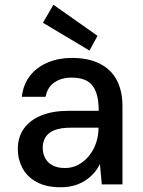

<svg xmlns="http://www.w3.org/2000/svg" viewBox="-20 -777 604 809"><path d="M235 12Q175 12 134.5 -10Q94 -32 74.5 -69Q55 -106 55 -148Q55 -199 80.5 -235Q106 -271 154 -290.5Q202 -310 268 -310H396Q396 -357 385 -388Q374 -419 349 -434.5Q324 -450 282 -450Q239 -450 209.5 -430Q180 -410 172 -369H72Q78 -422 107 -458.5Q136 -495 182 -514Q228 -533 282 -533Q353 -533 401 -508.5Q449 -484 472.5 -438.5Q496 -393 496 -330V0H409L401 -86Q391 -65 375.5 -47.5Q360 -30 339.5 -16.5Q319 -3 293 4.5Q267 12 235 12ZM254 -69Q284 -69 309.5 -82.5Q335 -96 354 -119Q373 -142 383.5 -171Q394 -200 395 -232V-239H277Q236 -239 209.5 -228.5Q183 -218 171.5 -198.5Q160 -179 160 -155Q160 -129 171 -109.5Q182 -90 203 -79.5Q224 -69 254 -69ZM357 -564 161 -681 205 -757 391 -626Z"/></svg>

Font: DM Sans 10pt Medium
Style: Regular
Weight: 500
Version: Version 4.004;gftools[0.9.30]